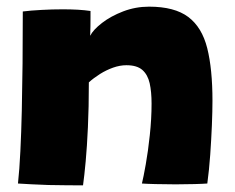

<svg xmlns="http://www.w3.org/2000/svg" viewBox="-20 -550 705 577"><path d="M229.5 7Q210.5 7 182.8 6.8Q155 6.5 126 6Q104 5 74.2 3.8Q44.5 2.5 34 1.5Q38.5 -40 41.2 -95.5Q44 -151 45.5 -217.5Q47 -284 47.8 -359.2Q48.5 -434.5 48.5 -515.5Q72 -518.5 104.5 -520.2Q137 -522 169 -522Q192.5 -522 214 -520.8Q235.5 -519.5 252 -517Q252 -513 252 -499.8Q252 -486.5 251.8 -470.8Q251.5 -455 251 -442.5Q260 -460.5 286.5 -481Q313 -501.5 350.2 -515.8Q387.5 -530 428 -530Q504.5 -530 545.8 -499Q587 -468 602.8 -405.2Q618.5 -342.5 618.5 -247Q618.5 -217 616.8 -174.2Q615 -131.5 611.8 -85.2Q608.5 -39 603 1.5Q590.5 2.5 564 3.2Q537.5 4 508 4Q476 4 447.5 3.2Q419 2.5 406.5 1.5Q411 -16.5 418 -55.8Q425 -95 430.2 -144Q435.5 -193 435.5 -239Q435.5 -274 429.8 -299.8Q424 -325.5 407.8 -339.8Q391.5 -354 360 -354Q340.5 -354 320 -346.8Q299.5 -339.5 280.8 -327.8Q262 -316 247 -302.5Q247 -227 244.2 -167.8Q241.5 -108.5 237.5 -65Q233.5 -21.5 229.5 7Z"/></svg>

Font: Grandstander Thin Black
Style: Regular
Weight: 900
Version: Version 1.200